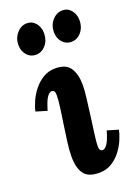

<svg xmlns="http://www.w3.org/2000/svg" viewBox="-146 -812 635 885"><g transform="rotate(-20 172.0 -370.0)"><path d="M156 -511Q208 -511 228.5 -479.5Q249 -448 249 -395Q249 -371 244 -330Q239 -289 233 -244Q227 -199 222 -162Q217 -125 217 -108Q217 -92 222 -87Q227 -82 232 -82Q244 -82 256 -99Q268 -116 281 -161L335 -145Q331 -124 319.5 -97Q308 -70 289 -45.5Q270 -21 243.5 -5Q217 11 183 11Q128 11 107.5 -19Q87 -49 87 -102Q87 -131 92 -171Q97 -211 103.5 -253Q110 -295 115 -331.5Q120 -368 120 -392Q120 -409 115 -413.5Q110 -418 104 -418Q93 -418 81 -401Q69 -384 56 -339L2 -355Q6 -376 18 -403Q30 -430 49.5 -454.5Q69 -479 95.5 -495Q122 -511 156 -511ZM268 -600Q242 -600 224.5 -620Q207 -640 207 -670Q207 -703 228 -727Q249 -751 277 -751Q304 -751 320.5 -730.5Q337 -710 337 -681Q337 -647 317 -623.5Q297 -600 268 -600ZM94 -600Q68 -600 50.5 -620Q33 -640 33 -670Q33 -703 54 -727Q75 -751 103 -751Q130 -751 146.5 -730.5Q163 -710 163 -681Q163 -647 143 -623.5Q123 -600 94 -600Z"/></g></svg>

Font: Lora
Style: Italic
Weight: 400
Italic angle: -3°
Designer: Olga Karpushina, Alexei Vanyashin (Cyrillic)
Foundry: Cyreal
Version: Version 3.008